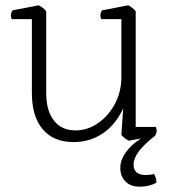

<svg xmlns="http://www.w3.org/2000/svg" viewBox="-20 -525 646 723"><path d="M564 -14 465 5Q448 -4 437 -17L444 -117Q416 -56 367.5 -23Q319 10 257 10Q182 10 141 -38Q100 -86 100 -175V-453H24Q21 -460 21 -467Q21 -476 27 -486L126 -505Q143 -496 154 -483V-175Q154 -108 183 -71Q212 -34 264 -34Q310 -34 349.5 -61.5Q389 -89 413 -134.5Q437 -180 437 -234V-453H361Q358 -460 358 -467Q358 -476 364 -486L463 -505Q480 -496 491 -483V-47H567Q570 -40 570 -33Q570 -24 564 -14ZM528 -14H564Q521 20 502 46Q483 72 483 95Q483 134 529 134Q547 134 560 130Q569 145 569 163Q542 178 505 178Q472 178 452.5 158.5Q433 139 433 107Q433 75 458 43Q483 11 528 -14Z"/></svg>

Font: Scope One
Style: Regular
Weight: 400
Designer: Dalton Maag Ltd
Foundry: Dalton Maag Ltd
Version: Version 1.001; ttfautohint (v1.4.1) -l 11 -r 50 -G 50 -x 14 